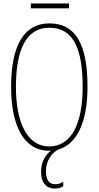

<svg xmlns="http://www.w3.org/2000/svg" viewBox="-20 -860 570 1108"><path d="M158 -812H378V-840H158ZM264 10C267 10 270 10 274 10C246 30 217 71 217 130C217 200 252 228 296 228C317 228 329 224 345 215V189C327 200 315 203 297 203C265 203 245 180 245 127C245 68 280 21 316 3C424 -27 485 -156 485 -358C485 -610 414 -725 265 -725C118 -725 44 -596 44 -359C44 -137 116 10 264 10ZM264 -15C137 -15 72 -153 72 -358C72 -574 131 -700 265 -700C406 -700 457 -574 457 -358C457 -146 392 -15 264 -15Z"/></svg>

Font: Noto Serif ExtraCondensed Thin
Style: Regular
Weight: 100
Width: 2
Designer: Monotype Design Team
Foundry: Monotype Imaging Inc.
Version: Version 2.013